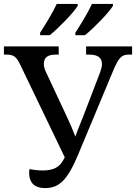

<svg xmlns="http://www.w3.org/2000/svg" viewBox="-20 -951 695 981"><path d="M365 -784V-771H414C459 -807 536 -886 557 -921V-931H450C429 -886 393 -827 365 -784ZM185 -784V-771H234C279 -807 356 -886 377 -921V-931H270C249 -886 213 -827 185 -784ZM210 10C282 10 324 -30 378 -158L560 -594C586 -656 603 -672 636 -672H655V-714H420V-672H435C479 -672 501 -657 501 -623C501 -612 497 -596 491 -580L405 -356C391 -320 379 -293 365 -253C350 -293 338 -320 321 -356L213 -587C207 -601 204 -613 204 -624C204 -657 224 -672 264 -672H280V-714H0V-672H13C52 -672 65 -659 84 -619L311 -147L302 -131C283 -97 253 -80 199 -80C180 -80 157 -82 131 -87C130 -83 129 -76 129 -69C129 -9 165 10 210 10Z"/></svg>

Font: Noto Serif
Style: Regular
Weight: 400
Designer: Monotype Design Team
Foundry: Monotype Imaging Inc.
Version: Version 2.015